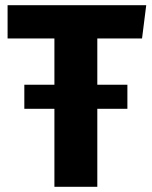

<svg xmlns="http://www.w3.org/2000/svg" viewBox="-20 -713 580 734"><path d="M352 -566V-389H467V-297H352V1H188V-297H73V-389H188V-566H9V-693H539L523 -566Z"/></svg>

Font: FiraGOUPP
Style: Bold
Weight: 700
Designer: bBox Type
Foundry: bBox Type GmbH
Version: Version 1.001